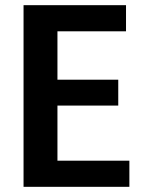

<svg xmlns="http://www.w3.org/2000/svg" viewBox="-20 -716 616 742"><path d="M480 6H71V-696H467V-595H202V-408H437V-308H202V-95H480Z"/></svg>

Font: Repo
Style: DemiBold
Weight: 600
Designer: Stefan Peev
Foundry: Context Ltd
Version: Version 001.000